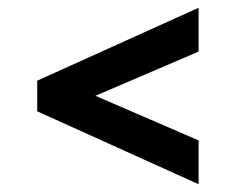

<svg xmlns="http://www.w3.org/2000/svg" viewBox="-20 -585 608 495"><path d="M492 -223 226 -338 492 -452V-565L76 -377V-298L492 -110Z"/></svg>

Font: Be Vietnam Pro SemiBold
Style: Regular
Weight: 600
Designer: Lam Bao, Tony Le, Vietanh Nguyen
Foundry: Yellow Type Foundry
Version: Version 1.002